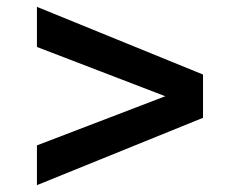

<svg xmlns="http://www.w3.org/2000/svg" viewBox="-20 -541 681 561"><path d="M87.9 0V-116.2L462.9 -259.8L87.9 -403.8V-521L573.2 -323.2V-196.8Z"/></svg>

Font: Archivo
Style: Bold
Weight: 700
Designer: Hector Gatti
Foundry: Omnibus-Type
Version: Version 2.001